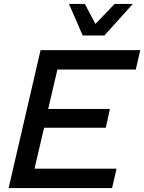

<svg xmlns="http://www.w3.org/2000/svg" viewBox="-20 -960 736 980"><path d="M402 -779 332 -940H413L467 -838L565 -940H658L513 -779ZM24 0 187 -704H696L673 -605H273L226 -404H541L520 -308H205L156 -99H575L552 0Z"/></svg>

Font: Prodigy Sans Medium
Style: Italic
Weight: 500
Italic angle: -13°
Designer: Wei Huang
Foundry: Wei Huang
Version: Version 1.003; ttfautohint (v1.8.3)